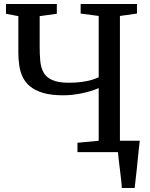

<svg xmlns="http://www.w3.org/2000/svg" viewBox="-20 -763 751 963"><path d="M591 180Q590 159.5 587.2 135.8Q584.5 112 581.5 87.8Q578.5 63.5 575.8 40.8Q573 18 571.5 0L527 -57H681Q678.5 -37 676 -13.2Q673.5 10.5 671 36.2Q668.5 62 665.8 87.5Q663 113 660.2 136.8Q657.5 160.5 655.5 180ZM475 -321Q437 -304.5 389 -294.8Q341 -285 297.5 -285Q236.5 -285 195.8 -297.2Q155 -309.5 130.2 -330.2Q105.5 -351 93 -378.5Q80.5 -406 76.2 -437.2Q72 -468.5 72 -500.5V-682L10 -694V-743H265V-694L179 -682V-528.5Q179 -491.5 181.8 -459Q184.5 -426.5 197.5 -401.2Q210.5 -376 241 -362Q271.5 -348 326.5 -348Q359.5 -348 388 -351.8Q416.5 -355.5 438.8 -362Q461 -368.5 475 -375.5V-683L384.5 -695V-743H667V-695L581.5 -683V-57L668 -46V0H368.5V-47L475 -57Z"/></svg>

Font: Merriweather 28pt
Style: Regular
Weight: 400
Version: Version 2.100